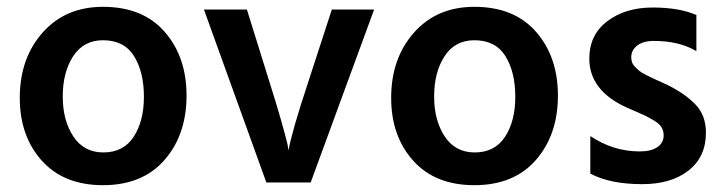

<svg xmlns="http://www.w3.org/2000/svg" viewBox="-20 -535 2121 563"><path d="M527 -255Q527 -140 462.5 -66Q398 8 282 8Q167 8 102.5 -64Q38 -136 38 -248Q38 -364 105 -439.5Q172 -515 282 -515Q399 -515 463 -441.5Q527 -368 527 -255ZM164 -252Q164 -182 195 -135Q226 -88 283 -88Q342 -88 372 -134Q402 -180 402 -251Q402 -324 373 -370.5Q344 -417 282 -417Q225 -417 194.5 -370Q164 -323 164 -252Z M891 0H761L578 -507H704L771 -292Q791 -229 805 -179.5Q819 -130 823 -112L826 -94Q836 -150 883 -292L953 -507H1077Z M1616 -255Q1616 -140 1551.5 -66Q1487 8 1371 8Q1256 8 1191.5 -64Q1127 -136 1127 -248Q1127 -364 1194 -439.5Q1261 -515 1371 -515Q1488 -515 1552 -441.5Q1616 -368 1616 -255ZM1253 -252Q1253 -182 1284 -135Q1315 -88 1372 -88Q1431 -88 1461 -134Q1491 -180 1491 -251Q1491 -324 1462 -370.5Q1433 -417 1371 -417Q1314 -417 1283.5 -370Q1253 -323 1253 -252Z M2050 -146Q2050 -75 1999 -35Q1948 5 1863 5Q1769 5 1711 -26V-136Q1778 -91 1856 -91Q1889 -91 1907.5 -103.5Q1926 -116 1926 -138Q1926 -151 1920 -161.5Q1914 -172 1897 -182Q1880 -192 1870.5 -196.5Q1861 -201 1833 -213Q1830 -214 1828.5 -215Q1827 -216 1824 -217Q1821 -218 1819 -219Q1708 -269 1708 -363Q1708 -433 1761 -473Q1814 -513 1894 -513Q1971 -513 2022 -491V-385Q1972 -415 1897 -415Q1866 -415 1848.5 -401.5Q1831 -388 1831 -367Q1831 -359 1833.5 -352Q1836 -345 1842.5 -338.5Q1849 -332 1855 -327Q1861 -322 1872 -316.5Q1883 -311 1891 -307Q1899 -303 1913 -297Q1927 -291 1935 -287Q1988 -261 2019 -229Q2050 -197 2050 -146Z"/></svg>

Font: Hind Vadodara SemiBold
Style: Regular
Weight: 600
Designer: Hitesh Malaviya
Foundry: Indian Type Foundry
Version: Version 1.001;PS 1.0;hotconv 1.0.86;makeotf.lib2.5.63406; tt